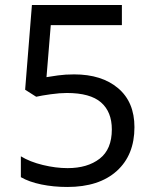

<svg xmlns="http://www.w3.org/2000/svg" viewBox="-20 -734 612 764"><path d="M275 -438Q385 -438 450 -383Q515 -328 515 -228Q515 -117 444.5 -53.5Q374 10 248 10Q193 10 144.5 0Q96 -10 63 -29V-112Q99 -90 150.5 -77.5Q202 -65 249 -65Q328 -65 376.5 -102.5Q425 -140 425 -219Q425 -289 382 -326.5Q339 -364 246 -364Q218 -364 182 -359Q146 -354 124 -349L80 -377L107 -714H465V-634H182L165 -427Q182 -430 211 -434Q240 -438 275 -438Z"/></svg>

Font: TSCustom
Style: Regular
Weight: 400
Designer: Monotype Design Team
Foundry: Monotype Imaging Inc.
Version: Version 2.004; ttfautohint (v1.8.3) -l 8 -r 50 -G 200 -x 14 